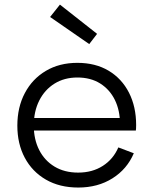

<svg xmlns="http://www.w3.org/2000/svg" viewBox="-20 -820 673 849"><path d="M326.1 9.3Q243.6 9.3 183.1 -25.7Q122.5 -60.7 89.6 -122.4Q56.7 -184.1 56.7 -264.6Q56.7 -345.9 89.9 -408.5Q123 -471.2 182.7 -506.6Q242.4 -542.1 322.2 -542.1Q402.1 -542.1 460.5 -507.2Q518.8 -472.2 550.4 -410.1Q582 -348 582 -267.1Q582 -257.7 581.6 -252.1Q581.3 -246.5 580.7 -242.7H509.3Q510 -248.6 510.3 -255.8Q510.6 -263 510.6 -272.3Q510.6 -331.9 487.9 -378.2Q465.1 -424.4 423 -450.9Q380.8 -477.3 322.2 -477.3Q264.5 -477.3 221.1 -450.3Q177.6 -423.2 153.5 -375.3Q129.4 -327.4 129.4 -264.6Q129.4 -203.6 153.3 -156.7Q177.2 -109.8 221.2 -83.3Q265.2 -56.8 325.5 -56.8Q388.5 -56.8 434.8 -86.6Q481.1 -116.3 503.3 -168.2L571.7 -142.3Q541.8 -72 477.2 -31.4Q412.6 9.3 326.1 9.3ZM102.2 -242.7V-298.1H559.1L580 -242.7ZM245 -799.6 201.5 -744.9 374.6 -625.1 409.3 -670.3Z"/></svg>

Font: Hepta Slab ExtraLight
Style: Regular
Weight: 200
Designer: Michael LaGattuta
Foundry: Michael LaGattuta
Version: Version 1.100